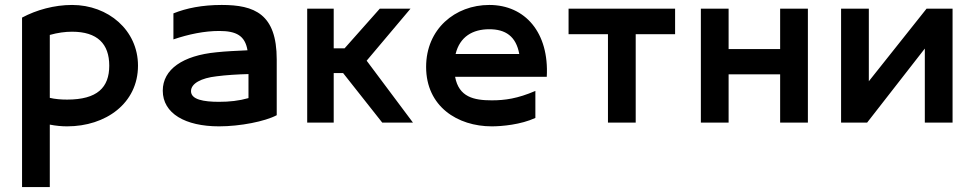

<svg xmlns="http://www.w3.org/2000/svg" viewBox="-20 -495 3930 775"><path d="M69 -424V260H181V8C206 13 230 15 251 15C407 15 537 -78 537 -230C537 -373 417 -475 271 -475C199 -475 127 -455 69 -424ZM181 -100V-354C213 -363 243 -367 271 -367C373 -367 421 -318 421 -230C421 -142 373 -93 251 -93C226 -93 202 -95 181 -100Z M637 -129C637 -37 728 15 864 15C950 15 1050 -5 1097 -30V-255C1097 -439 1007 -475 875 -475C796 -475 732 -462 680 -441V-336C742 -357 805 -370 865 -370C934 -370 969 -351 979 -292C937 -290 890 -288 854 -284C718 -271 637 -215 637 -129ZM751 -127C751 -158 792 -180 854 -187C892 -192 940 -195 983 -196V-99C944 -88 906 -84 864 -84C802 -84 751 -93 751 -127Z M1220 -460V0H1327V-200H1365L1523 0H1647L1460 -250L1637 -460H1513L1371 -300H1327V-460Z M1700 -225C1700 -65 1827 15 1965 15C2006 15 2083 8 2141 -19V-128C2069 -97 2018 -90 1965 -90C1893 -90 1832 -103 1817 -185H2187C2197 -363 2100 -475 1955 -475C1817 -475 1700 -378 1700 -225ZM1819 -277C1836 -347 1888 -377 1955 -377C2020 -377 2063 -349 2076 -277Z M2275 -460V-357H2434V0H2546V-357H2705V-460Z M2809 -460V0H2921V-195H3129V0H3241V-460H3129V-297H2921V-460Z M3375 0H3480L3713 -299V0H3825V-460H3720L3487 -167V-460H3375Z"/></svg>

Font: KT Kiyosuna Sans Bold
Style: Regular
Weight: 700
Designer: [Zen Kaku Gothic] Yoshimichi Ohira
Version: Version 1.010;Glyphs 3.1.2 (3151)